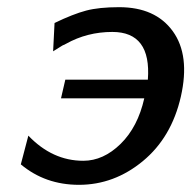

<svg xmlns="http://www.w3.org/2000/svg" viewBox="-20 -506 533 535"><path d="M38 -48 59 -128Q126 -58 212 -58Q268 -58 316 -105Q364 -152 382 -232H150L162 -284H392Q402 -417 293 -417Q223 -417 164 -384L162 -383Q161 -382 158 -381Q155 -380 152 -378L128 -363L132 -442Q184 -467 220 -476.5Q256 -486 312 -486Q413 -486 461.5 -419Q510 -352 484 -237Q458 -123 378 -57Q298 9 200 9Q106 9 38 -48Z"/></svg>

Font: Coval
Style: Italic
Weight: 400
Foundry: Context Ltd
Version: Version 001.000